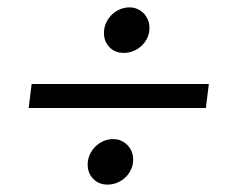

<svg xmlns="http://www.w3.org/2000/svg" viewBox="-20 -595 620 519"><path d="M65.5 -368H544.5L536.5 -303H57.5ZM261 -506Q261 -520 266.5 -532.5Q272 -545 281.5 -554.5Q291 -564 303.5 -569.5Q316 -575 330 -575Q342 -575 351.8 -570.5Q361.5 -566 368.8 -558.5Q376 -551 380 -541Q384 -531 384 -519.5Q384 -505 378.2 -492.8Q372.5 -480.5 363 -471.5Q353.5 -462.5 341 -457.2Q328.5 -452 315 -452Q290.5 -452 275.8 -467.5Q261 -483 261 -506ZM217 -150Q217 -164 222.5 -176.5Q228 -189 237.5 -198.5Q247 -208 259.5 -213.5Q272 -219 286 -219Q298 -219 307.8 -214.5Q317.5 -210 324.8 -202.5Q332 -195 336 -185Q340 -175 340 -163.5Q340 -149 334.2 -136.8Q328.5 -124.5 319 -115.5Q309.5 -106.5 297 -101.2Q284.5 -96 271 -96Q247 -96 232 -111.5Q217 -127 217 -150Z"/></svg>

Font: Lato TR
Style: Italic
Weight: 400
Italic angle: -12°
Designer: Lukasz Dziedzic
Foundry: tyPoland Lukasz Dziedzic
Version: Version 1.104 2013